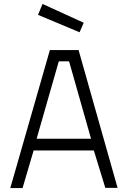

<svg xmlns="http://www.w3.org/2000/svg" viewBox="-20 -950 644 970"><path d="M32 0 232 -697H377L574 -1H512L454 -190H150L94 0ZM277 -640 165 -249H440L329 -640ZM195 -930 403 -835 382 -787 172 -875Z"/></svg>

Font: TitilliumText22L Lt
Style: Thin
Weight: 300
Designer: Campivisivi
Foundry: Campivisivi
Version: 1.000